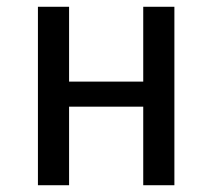

<svg xmlns="http://www.w3.org/2000/svg" viewBox="-20 -547 627 567"><path d="M403 0H495V-527H403V-306H184V-527H92V0H184V-232H403Z"/></svg>

Font: Fira Math
Style: Regular
Weight: 400
Designer: Xiangdong Zeng
Foundry: Xiangdong Zeng
Version: Version 0.3.4